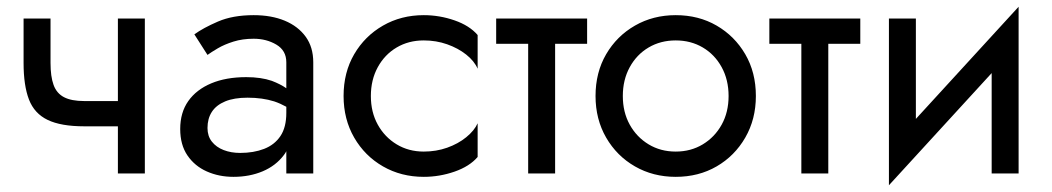

<svg xmlns="http://www.w3.org/2000/svg" viewBox="-20 -515 3124 570"><path d="M230 -215H330V-460H410V0H330V-140H230Q161 -140 121.5 -159Q82 -178 66 -219.5Q50 -261 50 -328V-460H130V-328Q130 -288 139 -263Q148 -238 170 -226.5Q192 -215 230 -215Z M557 -413Q583 -432 627 -451Q671 -470 733 -470Q786 -470 825.5 -453.5Q865 -437 887.5 -406Q910 -375 910 -330V0H830V-66Q827 -60 823 -55Q799 -23 760 -6.5Q721 10 673 10Q630 10 594 -6Q558 -22 536.5 -53.5Q515 -85 515 -132Q515 -181 539 -215Q563 -249 607 -267.5Q651 -286 711 -286Q755 -286 787 -275Q813 -265 830 -253V-330Q830 -365 800.5 -382.5Q771 -400 733 -400Q700 -400 673 -391.5Q646 -383 626.5 -371.5Q607 -360 596 -352ZM596 -135Q596 -111 609 -94.5Q622 -78 644 -69.5Q666 -61 693 -61Q733 -61 764 -73Q795 -85 812.5 -111Q830 -137 830 -180V-198Q812 -208 794 -214Q759 -225 715 -225Q675 -225 648.5 -214Q622 -203 609 -183Q596 -163 596 -135Z M1081 -230Q1081 -182 1101.5 -145Q1122 -108 1157.5 -86.5Q1193 -65 1238 -65Q1275 -65 1307.5 -76.5Q1340 -88 1364 -107.5Q1388 -127 1398 -149V-49Q1374 -21 1329.5 -5.5Q1285 10 1238 10Q1171 10 1117 -21Q1063 -52 1031.5 -106.5Q1000 -161 1000 -230Q1000 -300 1031.5 -354Q1063 -408 1117 -439Q1171 -470 1238 -470Q1285 -470 1329.5 -454.5Q1374 -439 1398 -411V-311Q1388 -334 1364 -353Q1340 -372 1307.5 -383.5Q1275 -395 1238 -395Q1193 -395 1157.5 -374Q1122 -353 1101.5 -315.5Q1081 -278 1081 -230Z M1628 -385V0H1548V-385H1453V-460H1723V-385Z M1748 -230Q1748 -300 1779.5 -354Q1811 -408 1865 -439Q1919 -470 1986 -470Q2054 -470 2107.5 -439Q2161 -408 2192.5 -354Q2224 -300 2224 -230Q2224 -161 2192.5 -106.5Q2161 -52 2107.5 -21Q2054 10 1986 10Q1919 10 1865 -21Q1811 -52 1779.5 -106.5Q1748 -161 1748 -230ZM1829 -230Q1829 -182 1849.5 -145Q1870 -108 1905.5 -86.5Q1941 -65 1986 -65Q2031 -65 2066.5 -86.5Q2102 -108 2122.5 -145Q2143 -182 2143 -230Q2143 -278 2122.5 -315.5Q2102 -353 2066.5 -374Q2031 -395 1986 -395Q1941 -395 1905.5 -374Q1870 -353 1849.5 -315.5Q1829 -278 1829 -230Z M2439 -385V0H2359V-385H2264V-460H2534V-385Z M3004 0H2924V-298L2619 35V-460H2699V-162L3004 -495Z"/></svg>

Font: Jost
Style: Regular
Weight: 400
Version: Version 3.710